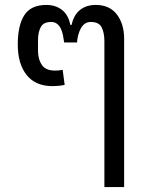

<svg xmlns="http://www.w3.org/2000/svg" viewBox="-20 -578 609 778"><path d="M403 -411Q403 -445 392 -467Q381 -489 348 -489Q334 -489 324 -482Q314 -475 307.5 -463Q301 -451 297 -436Q293 -421 292 -406H240Q238 -421 235 -436Q232 -451 226 -463Q220 -475 210.5 -482Q201 -489 187 -489Q156 -489 145 -468Q134 -447 134 -415V-372Q134 -338 149.5 -315Q165 -292 203 -292Q211 -292 217 -292.5Q223 -293 234 -295L242 -234Q228 -231 214.5 -230Q201 -229 193 -229Q124 -229 88 -274Q52 -319 52 -398Q52 -475 78.5 -516.5Q105 -558 168 -558Q205 -558 231 -538Q257 -518 265 -477H270Q279 -518 304.5 -538Q330 -558 368 -558Q424 -558 453.5 -519.5Q483 -481 483 -421V180H403Z"/></svg>

Font: IBM Plex Thai
Style: Regular
Weight: 400
Designer: Mike Abbink, Paul van der Laan, Pieter van Rosmalen, Ben Mitchell, Mark Frömberg
Foundry: Bold Monday
Version: Version 1.0